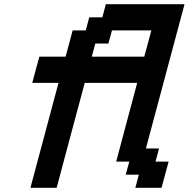

<svg xmlns="http://www.w3.org/2000/svg" viewBox="-20 -895 915 915"><path d="M625 0H750Q755.4 -21 766.6 -62.5Q777.8 -104 783.7 -125H721.2L737.8 -187.5H675.3L859.4 -875H484.4L467.8 -812.5H405.3L388.7 -750H326.2Q320.8 -729.5 309.6 -687.7Q298.3 -646 292.5 -625H167.5Q161.6 -604 150.4 -562.3Q139.2 -520.5 133.8 -500H258.8Q236.8 -417 191.9 -250Q147 -83 125 0H250Q272 -83 316.7 -250Q361.3 -417 383.8 -500H633.8Q617.2 -437.5 583.7 -312.5Q550.3 -187.5 533.7 -125H596.2L579.1 -62.5H641.6ZM667.5 -625H417.5L434.1 -687.5H496.6L513.7 -750H701.2Q695.8 -729.5 684.6 -687.5Q673.3 -645.5 667.5 -625Z"/></svg>

Font: Faithful 32x
Style: Oblique
Weight: 400
Foundry: Faithful Resource Pack
Version: Version 1.0; January 27, 2023